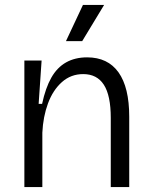

<svg xmlns="http://www.w3.org/2000/svg" viewBox="-20 -760 616 780"><path d="M79 0V-311V-514H149L137 -338H151Q165 -403 188.5 -444.5Q212 -486 248.5 -506.5Q285 -527 334 -527Q418 -527 461.5 -466Q505 -405 505 -286V0H430V-281Q430 -372 402 -415.5Q374 -459 318 -459Q268 -459 231.5 -426.5Q195 -394 175 -340Q155 -286 152 -221V0ZM314 -593H248L317 -740H403Z"/></svg>

Font: Bricolage Grotesque 24pt Light
Style: Regular
Weight: 300
Designer: Mathieu Triay
Foundry: Atelier Triay
Version: Version 1.001;gftools[0.9.33.dev8+g029e19f]